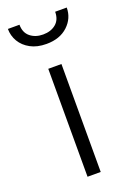

<svg xmlns="http://www.w3.org/2000/svg" viewBox="-135 -740 552 794"><g transform="rotate(-20 141.5 -343.5)"><path d="M165.5 0H107.5V-475H165.5ZM136.5 -574Q95.5 -574 66.5 -589.8Q37.5 -605.5 22.2 -631.2Q7 -657 7 -687H58Q58 -652 80.5 -633.8Q103 -615.5 136.5 -615.5Q171 -615.5 193 -633.8Q215 -652 215 -687H266Q266 -640 230.8 -607Q195.5 -574 136.5 -574Z"/></g></svg>

Font: Betina Sans Light
Style: Regular
Weight: 300
Designer: Jonathan Pinhorn (font) & Cristiano Sobral (main changes)
Version: Version 2.001;October 6, 2020;FontCreator 13.0.0.2681 64-bit